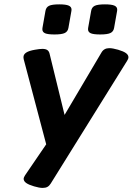

<svg xmlns="http://www.w3.org/2000/svg" viewBox="-20 -686 640 903"><path d="M179.2 -548.3Q179.2 -552.2 179.7 -554.7L193.8 -634.8Q196.8 -651.9 210.7 -658.7Q224.6 -665.5 258.8 -665.5Q289.6 -665.5 303 -659.7Q316.4 -653.8 316.4 -641.1Q316.4 -637.2 315.9 -634.8L301.8 -554.7Q298.8 -537.6 284.7 -530.8Q270.5 -523.9 236.3 -523.9Q205.1 -523.9 192.1 -529.5Q179.2 -535.2 179.2 -548.3ZM394 -548.3Q394 -552.2 394.5 -554.7L408.7 -634.8Q411.6 -651.9 425.5 -658.7Q439.5 -665.5 473.6 -665.5Q504.4 -665.5 517.8 -659.7Q531.2 -653.8 531.2 -641.1Q531.2 -637.2 530.8 -634.8L516.6 -554.7Q513.7 -537.6 499.5 -530.8Q485.4 -523.9 451.2 -523.9Q419.9 -523.9 407 -529.5Q394 -535.2 394 -548.3ZM584 -417Q584 -409.2 578.1 -400.4L218.3 177.7Q211.9 188 203.1 192.9Q194.3 197.8 180.7 197.8Q165 197.8 140.1 190.4Q115.2 183.1 103.3 174.6Q91.3 166 91.3 155.3Q91.3 148.4 97.7 138.7L197.3 -7.3L91.3 -408.2Q90.3 -411.1 90.3 -417Q90.3 -430.2 103.3 -438.7Q116.2 -447.3 144.5 -452.1Q167 -456.1 179.2 -456.1Q194.3 -456.1 202.1 -450.9Q210 -445.8 212.9 -434.6L283.7 -145.5L457.5 -439.5Q469.2 -459.5 494.1 -459.5Q509.8 -459.5 535.6 -452.1Q560.5 -444.8 572.3 -436.3Q584 -427.7 584 -417Z"/></svg>

Font: Courier Prime Sans
Style: Bold Italic
Weight: 700
Italic angle: -10°
Designer: Alan Dague-Greene
Foundry: Quote-Unquote Apps
Version: Version 3.020